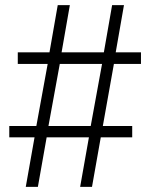

<svg xmlns="http://www.w3.org/2000/svg" viewBox="-20 -725 599 745"><path d="M80 0 114 -192H16V-236H121L165 -477H49V-522H172L204 -705H251L219 -522H383L415 -705H461L429 -522H527V-477H422L379 -236H493V-192H371L337 0H291L325 -192H161L127 0ZM168 -236H332L376 -477H212Z"/></svg>

Font: Nunito Sans 7pt SemiCondensed ExtraLight
Style: Regular
Weight: 250
Width: 4
Designer: Vernon Adams
Foundry: Vernon Adams
Version: Version 3.101;gftools[0.9.27]